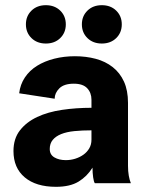

<svg xmlns="http://www.w3.org/2000/svg" viewBox="-20 -707 570 741"><path d="M317.5 -560Q296 -581 296 -613Q296 -645 317.5 -666Q339 -687 373 -687Q407 -687 428.5 -666Q450 -645 450 -613Q450 -581 428.5 -560Q407 -539 373 -539Q339 -539 317.5 -560ZM101.5 -560Q80 -581 80 -613Q80 -645 101.5 -666Q123 -687 157 -687Q191 -687 212.5 -666Q234 -645 234 -613Q234 -581 212.5 -560Q191 -539 157 -539Q123 -539 101.5 -560ZM346 0Q342 -5 339.5 -22.5Q337 -40 337 -60Q316 -26 283 -6Q250 14 196 14Q119 14 75.5 -22.5Q32 -59 32 -124Q32 -172 57 -204Q82 -236 123.5 -255.5Q165 -275 219.5 -283Q274 -291 333 -291V-322Q333 -349 316.5 -366.5Q300 -384 265 -384Q227 -384 209 -366Q191 -348 191 -326L54 -347Q58 -381 76 -408Q94 -435 123 -453Q152 -471 189.5 -480.5Q227 -490 269 -490Q312 -490 349.5 -480Q387 -470 415 -448Q443 -426 458.5 -392Q474 -358 474 -310V-67Q474 -46 477 -29Q480 -12 485 0ZM234 -89Q253 -89 270.5 -94.5Q288 -100 302 -110Q316 -120 324.5 -134.5Q333 -149 333 -168V-204Q297 -204 267 -201Q237 -198 216 -189.5Q195 -181 183.5 -167Q172 -153 172 -132Q172 -110 190 -99.5Q208 -89 234 -89Z"/></svg>

Font: Post Grotesk Bold
Style: Bold
Weight: 700
Version: Version 1.0